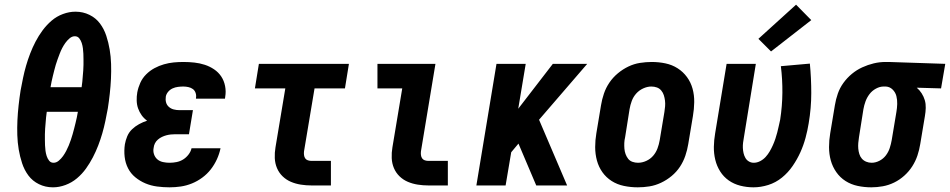

<svg xmlns="http://www.w3.org/2000/svg" viewBox="-20 -793 4062 821"><path d="M206 8Q174 8 146.5 -5.5Q119 -19 101.5 -42.5Q84 -66 74.5 -95Q65 -124 60 -154Q55 -184 54 -215.5Q53 -247 54.5 -278.5Q56 -310 59.5 -342Q63 -374 68 -406Q73 -433 78.5 -459.5Q84 -486 91.5 -512Q99 -538 109 -564Q119 -590 132 -615Q145 -640 162 -663Q179 -686 200.5 -704.5Q222 -723 249 -733Q276 -743 302 -743Q303 -743 303 -743Q303 -743 303 -743Q335 -743 362.5 -729.5Q390 -716 407.5 -692.5Q425 -669 434.5 -640Q444 -611 449 -581Q454 -551 455 -519.5Q456 -488 454.5 -456.5Q453 -425 449.5 -393Q446 -361 441 -329Q436 -302 430.5 -275.5Q425 -249 417.5 -223Q410 -197 400 -171Q390 -145 377 -120Q364 -95 347.5 -72Q331 -49 309 -30.5Q287 -12 260 -2Q233 8 207 8Q206 8 206 8Q206 8 206 8ZM196 -420H329Q331 -432 332 -444Q333 -456 334 -468Q335 -480 336 -492Q337 -504 337 -516Q337 -528 337 -539.5Q337 -551 336.5 -563Q336 -575 334.5 -586.5Q333 -598 329.5 -609Q326 -620 319 -629Q312 -638 300 -638Q288 -638 277.5 -629Q267 -620 259.5 -609.5Q252 -599 246 -587.5Q240 -576 235.5 -564Q231 -552 226.5 -540Q222 -528 218.5 -516Q215 -504 212 -492Q209 -480 206 -468Q203 -456 200.5 -444Q198 -432 196 -420ZM209 -97Q221 -97 231.5 -106Q242 -115 249.5 -125.5Q257 -136 263 -147.5Q269 -159 274 -171Q279 -183 283 -195Q287 -207 290.5 -219Q294 -231 297 -243Q300 -255 303 -267Q306 -279 308.5 -291Q311 -303 313 -315H180Q178 -303 177 -291Q176 -279 175 -267Q174 -255 173 -243Q172 -231 172 -219Q172 -207 172 -195.5Q172 -184 172.5 -172Q173 -160 174.5 -148.5Q176 -137 179.5 -126Q183 -115 190 -106Q197 -97 209 -97Z M705 8Q678 8 651.5 4.5Q625 1 601.5 -9Q578 -19 558.5 -35Q539 -51 527.5 -73.5Q516 -96 513 -122.5Q510 -149 514 -176Q517 -193 524 -210Q531 -227 544.5 -240Q558 -253 574.5 -262Q591 -271 609 -277Q595 -287 585.5 -300.5Q576 -314 570.5 -329.5Q565 -345 564.5 -363Q564 -381 567 -398Q571 -419 580 -439Q589 -459 605 -475Q621 -491 640.5 -501.5Q660 -512 681 -518Q702 -524 722.5 -526Q743 -528 764 -528Q788 -528 811 -525.5Q834 -523 855.5 -516Q877 -509 895.5 -496.5Q914 -484 926 -466Q938 -448 942.5 -425Q947 -402 943 -379Q943 -377 942.5 -375Q942 -373 942 -371H818Q818 -372 818 -372.5Q818 -373 818 -374Q820 -385 816.5 -395.5Q813 -406 805 -412Q797 -418 786 -420.5Q775 -423 764 -423Q753 -423 741 -421.5Q729 -420 718 -415Q707 -410 699 -400.5Q691 -391 689 -380Q687 -367 690 -355.5Q693 -344 702 -336Q711 -328 723 -325Q735 -322 747 -322H805L788 -219H730Q720 -219 710.5 -218Q701 -217 691.5 -214.5Q682 -212 672.5 -207.5Q663 -203 655 -196Q647 -189 642.5 -180Q638 -171 637 -161Q634 -147 638.5 -133.5Q643 -120 653 -111.5Q663 -103 677 -100Q691 -97 705 -97Q720 -97 735 -100Q750 -103 763 -111Q776 -119 786 -132Q796 -145 799 -159H923Q918 -135 907.5 -112Q897 -89 881.5 -69Q866 -49 845 -33.5Q824 -18 800.5 -8.5Q777 1 753 4.5Q729 8 705 8Z M1312 0Q1289 0 1266.5 -3.5Q1244 -7 1224 -15.5Q1204 -24 1188.5 -39Q1173 -54 1164.5 -74Q1156 -94 1155 -117Q1154 -140 1158 -163L1200 -415H1070L1087 -520H1472L1455 -415H1325L1280 -146Q1279 -138 1280 -130Q1281 -122 1285 -116Q1289 -110 1296.5 -107.5Q1304 -105 1312 -105H1395V0Z M1812 0Q1789 0 1766.5 -3.5Q1744 -7 1724 -15.5Q1704 -24 1688.5 -39Q1673 -54 1664.5 -74Q1656 -94 1655 -117Q1654 -140 1658 -163L1700 -415H1594V-520H1842L1780 -146Q1779 -138 1780 -130Q1781 -122 1785 -116Q1789 -110 1796.5 -107.5Q1804 -105 1812 -105H1895V0Z M2017 0 2103 -520H2228L2196 -328L2344 -520H2491L2285 -281L2405 0H2273L2197 -179L2166 -142L2142 0Z M2707 8Q2677 8 2648 2Q2619 -4 2595.5 -19Q2572 -34 2556 -56.5Q2540 -79 2532.5 -106.5Q2525 -134 2525 -164Q2525 -194 2530 -223L2550 -343Q2554 -368 2562.5 -393Q2571 -418 2586 -440Q2601 -462 2622 -479.5Q2643 -497 2667 -508.5Q2691 -520 2716.5 -524Q2742 -528 2767 -528Q2797 -528 2825.5 -522Q2854 -516 2877.5 -501Q2901 -486 2917.5 -463.5Q2934 -441 2941.5 -413.5Q2949 -386 2948.5 -356Q2948 -326 2943 -297L2923 -177Q2919 -152 2910.5 -127Q2902 -102 2887.5 -80Q2873 -58 2852 -40.5Q2831 -23 2806.5 -11.5Q2782 0 2757 4Q2732 8 2707 8ZM2708 -97Q2726 -97 2743.5 -105Q2761 -113 2773 -127Q2785 -141 2791.5 -158.5Q2798 -176 2801 -194L2821 -314Q2823 -326 2824 -338.5Q2825 -351 2823.5 -363Q2822 -375 2818.5 -386Q2815 -397 2807.5 -406Q2800 -415 2789 -419Q2778 -423 2765 -423Q2748 -423 2730.5 -415Q2713 -407 2700.5 -393Q2688 -379 2681.5 -361.5Q2675 -344 2672 -326L2653 -206Q2650 -194 2649.5 -181.5Q2649 -169 2650 -157Q2651 -145 2655 -134Q2659 -123 2666 -114Q2673 -105 2684.5 -101Q2696 -97 2708 -97Z M3202 8Q3173 8 3145.5 1Q3118 -6 3096 -21.5Q3074 -37 3059.5 -60Q3045 -83 3038.5 -110Q3032 -137 3032.5 -165.5Q3033 -194 3038 -223L3087 -520H3212L3161 -206Q3159 -195 3157.5 -183.5Q3156 -172 3156.5 -160.5Q3157 -149 3159.5 -138Q3162 -127 3167.5 -117.5Q3173 -108 3182.5 -102.5Q3192 -97 3203 -97Q3217 -97 3230.5 -104Q3244 -111 3254 -122Q3264 -133 3271.5 -146Q3279 -159 3285 -172.5Q3291 -186 3295.5 -199.5Q3300 -213 3303.5 -226.5Q3307 -240 3310 -254Q3313 -268 3316 -281Q3325 -339 3325.5 -396.5Q3326 -454 3319 -510L3443 -521Q3449 -459 3449 -395Q3449 -331 3438 -266Q3433 -235 3424.5 -203.5Q3416 -172 3402.5 -142Q3389 -112 3369.5 -83.5Q3350 -55 3323.5 -33.5Q3297 -12 3265 -2Q3233 8 3202 8ZM3277 -573 3223 -627 3384 -773 3449 -707Z M3706 8Q3676 8 3647.5 2Q3619 -4 3595.5 -19Q3572 -34 3556 -57Q3540 -80 3532.5 -107Q3525 -134 3525 -164Q3525 -194 3530 -223L3550 -343Q3554 -368 3562.5 -392.5Q3571 -417 3586.5 -438.5Q3602 -460 3622.5 -477Q3643 -494 3667 -505Q3691 -516 3716 -522Q3741 -528 3766 -528Q3769 -528 3773 -528Q3777 -528 3781 -528L4022 -520L4004 -415L3900 -418Q3912 -408 3921 -394Q3930 -380 3934.5 -364.5Q3939 -349 3938.5 -331.5Q3938 -314 3935 -297L3915 -177Q3911 -152 3903 -128Q3895 -104 3881 -82Q3867 -60 3847 -42Q3827 -24 3803.5 -12.5Q3780 -1 3755 3.5Q3730 8 3706 8ZM3707 -97Q3724 -97 3740.5 -105.5Q3757 -114 3768 -128.5Q3779 -143 3784.5 -160Q3790 -177 3793 -194L3813 -314Q3816 -331 3816.5 -348.5Q3817 -366 3813 -382Q3809 -398 3797 -410Q3785 -422 3768 -423H3764Q3762 -423 3761 -423Q3760 -423 3758 -423Q3742 -423 3725.5 -414Q3709 -405 3698 -390.5Q3687 -376 3681 -359.5Q3675 -343 3672 -326L3653 -206Q3651 -194 3650 -181.5Q3649 -169 3650 -157.5Q3651 -146 3654.5 -134.5Q3658 -123 3665.5 -114.5Q3673 -106 3684 -101.5Q3695 -97 3707 -97Z"/></svg>

Font: Iosevka SS04 Extrabold Oblique
Style: Regular
Weight: 800
Italic angle: -9°
Monospace: yes
Designer: Belleve Invis
Foundry: Belleve Invis
Version: Version 19.0.0; ttfautohint (v1.8.4)